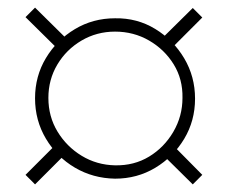

<svg xmlns="http://www.w3.org/2000/svg" viewBox="-20 -572 597 504"><path d="M152 -168 72 -88 47 -113 127 -193ZM282 -103Q224 -104 176.5 -132Q129 -160 100.5 -208Q72 -256 72 -314Q72 -372 100.5 -419.5Q129 -467 176.5 -495.5Q224 -524 282 -524Q340 -525 387.5 -496Q435 -467 463.5 -419Q492 -371 492 -313Q492 -255 463.5 -207.5Q435 -160 387.5 -131.5Q340 -103 282 -103ZM282 -138Q332 -137 371.5 -161Q411 -185 435 -226Q459 -267 459 -315Q460 -364 436 -403Q412 -442 371.5 -465.5Q331 -489 282 -489Q234 -489 194 -465.5Q154 -442 130.5 -402.5Q107 -363 107 -315Q107 -266 131 -226.5Q155 -187 194.5 -163Q234 -139 282 -138ZM400 -466 486 -551 511 -526 427 -442ZM128 -447 47 -527 72 -552 153 -472ZM426 -199 511 -113 486 -88 401 -172Z"/></svg>

Font: Brygada 1918 Medium
Style: Regular
Weight: 500
Designer: Mateusz Machalski | Borys Kosmynka | Przemek Hoffer
Foundry: NIEPODLEGLA 2018
Version: Version 3.006